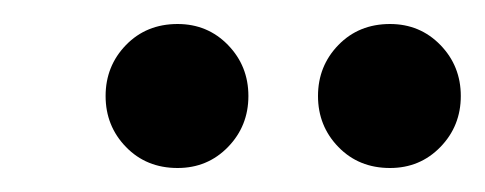

<svg xmlns="http://www.w3.org/2000/svg" viewBox="-20 -708 404 160"><path d="M128 -568Q102 -568 85 -585.5Q68 -603 68 -628Q68 -653 85 -670.5Q102 -688 128 -688Q153 -688 170 -670.5Q187 -653 187 -628Q187 -603 170 -585.5Q153 -568 128 -568ZM305 -568Q279 -568 262 -585.5Q245 -603 245 -628Q245 -653 262 -670.5Q279 -688 305 -688Q330 -688 347 -670.5Q364 -653 364 -628Q364 -603 347 -585.5Q330 -568 305 -568Z"/></svg>

Font: DM Sans 20pt SemiBold
Style: Italic
Weight: 600
Italic angle: -10°
Version: Version 4.004;gftools[0.9.30]